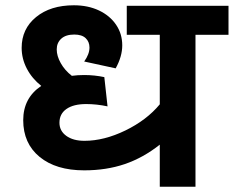

<svg xmlns="http://www.w3.org/2000/svg" viewBox="-20 -707 885 727"><path d="M720.2 -575.2V0H585V-159.2Q522 -109.4 452.4 -85.7Q382.8 -62 298.8 -62Q191.9 -62 129.9 -113Q67.9 -164.1 67.9 -252Q67.9 -335.9 136.2 -381.8Q101.1 -409.7 81.5 -447.3Q62 -484.9 62 -525.9Q62 -597.7 116.5 -642.3Q170.9 -687 259.8 -687Q313 -687 354.5 -667.5Q396 -647.9 419.4 -613.5Q442.9 -579.1 442.9 -535.2Q442.9 -493.2 418 -448.2L298.8 -474.1Q318.8 -502 318.8 -526.9Q318.8 -548.8 304.4 -562.5Q290 -576.2 261.2 -576.2Q229 -576.2 211.9 -560.5Q194.8 -544.9 194.8 -520Q194.8 -495.1 210 -468Q225.1 -440.9 252 -419.9Q273.9 -422.9 298.8 -422.9Q337.9 -422.9 375 -415L387.2 -304.2Q346.2 -313 306.2 -313Q258.3 -313 231.7 -294.4Q205.1 -275.9 205.1 -242.2Q205.1 -211.4 231 -192.6Q256.8 -173.8 299.8 -173.8Q374 -173.8 454.6 -212.9Q535.2 -252 585 -312V-575.2H460V-685.1H845.2V-575.2Z"/></svg>

Font: Sarala
Style: Bold
Weight: 700
Designer: Andres Torresi
Foundry: Huerta Tipografica
Version: Version 1.004;PS 001.003;hotconv 1.0.70;makeotf.lib2.5.58329